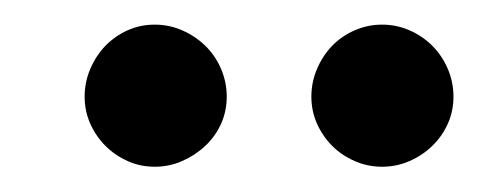

<svg xmlns="http://www.w3.org/2000/svg" viewBox="-20 -732 379 152"><path d="M159.5 -655.5Q159.5 -644 155 -634Q150.5 -624 142.5 -616.5Q134.5 -609 124.2 -604.5Q114 -600 102.5 -600Q91 -600 81 -604.5Q71 -609 63.5 -616.5Q56 -624 51.5 -634Q47 -644 47 -655.5Q47 -667 51.5 -677.5Q56 -688 63.5 -695.8Q71 -703.5 81 -708Q91 -712.5 102.5 -712.5Q114 -712.5 124.2 -708Q134.5 -703.5 142.5 -695.8Q150.5 -688 155 -677.5Q159.5 -667 159.5 -655.5ZM339 -655.5Q339 -644 334.5 -634Q330 -624 322.2 -616.5Q314.5 -609 304.2 -604.5Q294 -600 282.5 -600Q271 -600 260.8 -604.5Q250.5 -609 243 -616.5Q235.5 -624 231 -634Q226.5 -644 226.5 -655.5Q226.5 -667 231 -677.5Q235.5 -688 243 -695.8Q250.5 -703.5 260.8 -708Q271 -712.5 282.5 -712.5Q294 -712.5 304.2 -708Q314.5 -703.5 322.2 -695.8Q330 -688 334.5 -677.5Q339 -667 339 -655.5Z"/></svg>

Font: Lato TR
Style: Italic
Weight: 400
Italic angle: -12°
Designer: Lukasz Dziedzic
Foundry: tyPoland Lukasz Dziedzic
Version: Version 1.104 2013